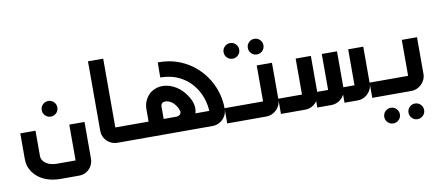

<svg xmlns="http://www.w3.org/2000/svg" viewBox="-72 -908 3226 1404"><g transform="rotate(-10 1540.5 -206.5)"><path d="M293 -273Q269 -273 252 -290Q235 -307 235 -331Q235 -355 252 -372Q269 -389 293 -389Q317 -389 334 -372Q351 -355 351 -331Q351 -307 334 -290Q317 -273 293 -273Z M282 188Q236 188 194 175.5Q152 163 120.5 138.5Q89 114 70 79Q51 44 51 -1V-191H164V-2Q164 16 176.5 33.5Q189 51 215 62.5Q241 74 282 74H436Q431 79 426 82.5Q421 86 415 91V-192H528V79Q528 108 514.5 133Q501 158 476.5 173Q452 188 420 188Z M891 0H864V-113H891ZM877 0H740Q710 0 684.5 -14.5Q659 -29 644.5 -54Q630 -79 630 -109V-624H743V-99Q740 -103 736.5 -106Q733 -109 730 -113H877Z M874 0V-113H1454Q1451 -109 1448 -106Q1445 -103 1441 -99Q1441 -154 1422 -209.5Q1403 -265 1364.5 -311.5Q1326 -358 1267.5 -386.5Q1209 -415 1130 -416L1131 -528Q1219 -528 1288 -501Q1357 -474 1408 -429.5Q1459 -385 1492 -330.5Q1525 -276 1540 -218.5Q1555 -161 1554 -109Q1554 -77 1538.5 -52.5Q1523 -28 1498.5 -14Q1474 0 1445 0ZM1197 -1 1195 -113Q1212 -113 1222 -122Q1232 -131 1232 -144Q1230 -153 1225.5 -165Q1221 -177 1212 -189Q1195 -214 1176.5 -224.5Q1158 -235 1142.5 -236.5Q1127 -238 1117 -233Q1111 -229 1106.5 -222.5Q1102 -216 1102 -203V-97H990V-204Q990 -243 1007 -275.5Q1024 -308 1052 -327Q1093 -354 1141 -351.5Q1189 -349 1234 -321.5Q1279 -294 1311 -244Q1332 -213 1340 -178.5Q1348 -144 1337 -111Q1332 -75 1309.5 -50.5Q1287 -26 1257 -14Q1227 -2 1197 -1Z M1676 -459Q1652 -459 1635 -476Q1618 -493 1618 -517Q1618 -541 1635 -558Q1652 -575 1676 -575Q1700 -575 1717 -558Q1734 -541 1734 -517Q1734 -493 1717 -476Q1700 -459 1676 -459ZM1856 -459Q1832 -459 1815 -476Q1798 -493 1798 -517Q1798 -541 1815 -558Q1832 -575 1856 -575Q1880 -575 1897 -558Q1914 -541 1914 -517Q1914 -493 1897 -476Q1880 -459 1856 -459Z M1554 0V-113H1853Q1850 -109 1846.5 -106Q1843 -103 1840 -99V-380H1953V-108Q1953 -78 1937.5 -53.5Q1922 -29 1897.5 -14.5Q1873 0 1843 0Z M1953 0V-113H2142Q2139 -109 2135.5 -106Q2132 -103 2129 -99V-380H2242V-108Q2242 -78 2227 -53.5Q2212 -29 2187 -14.5Q2162 0 2132 0ZM2223 0V-113H2337Q2333 -109 2330 -106Q2327 -103 2323 -99V-380H2436V-108Q2436 -78 2421 -53.5Q2406 -29 2381 -14.5Q2356 0 2326 0ZM2425 0V-113H2532Q2529 -109 2525.5 -106Q2522 -103 2519 -99V-380H2631V-108Q2631 -78 2616 -53.5Q2601 -29 2576.5 -14.5Q2552 0 2522 0Z M2751 211Q2727 211 2710 194Q2693 177 2693 153Q2693 129 2710 112Q2727 95 2751 95Q2775 95 2792 112Q2809 129 2809 153Q2809 177 2792 194Q2775 211 2751 211ZM2931 211Q2907 211 2890 194Q2873 177 2873 153Q2873 129 2890 112Q2907 95 2931 95Q2955 95 2972 112Q2989 129 2989 153Q2989 177 2972 194Q2955 211 2931 211Z M2631 0V-113H2930Q2927 -109 2923.5 -106Q2920 -103 2917 -99V-380H3030V-108Q3030 -78 3014.5 -53.5Q2999 -29 2974.5 -14.5Q2950 0 2920 0Z"/></g></svg>

Font: Mada SemiBold
Style: Regular
Weight: 600
Designer: Khaled Hosny
Version: Version 1.5